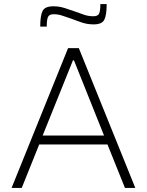

<svg xmlns="http://www.w3.org/2000/svg" viewBox="-20 -925 723 945"><path d="M37 0 315 -688H368L646 0H595L509 -214H173L87 0ZM190 -258H492L344 -628H339ZM178 -794Q178 -848 189.5 -871Q201 -894 243 -894Q271 -894 298 -885.5Q325 -877 353 -867Q374 -859 395 -852Q416 -845 440 -845Q462 -845 468 -858.5Q474 -872 474 -905H505Q505 -851 493.5 -828Q482 -805 441 -805Q411 -805 385 -813.5Q359 -822 331 -833Q309 -840 288 -847.5Q267 -855 244 -855Q222 -855 216 -841Q210 -827 210 -794Z"/></svg>

Font: Saira ExtraLight
Style: Regular
Weight: 200
Designer: Hector Gatti with collaboration of the Omnibus-Type team
Foundry: Omnibus-Type
Version: Version 1.100; ttfautohint (v1.8.3)